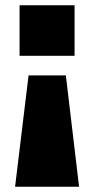

<svg xmlns="http://www.w3.org/2000/svg" viewBox="-20 -526 357 726"><path d="M37 180 88 -241H229L279 180ZM54 -315V-506H262V-315Z"/></svg>

Font: Nunito Sans 7pt SemiExpanded Black
Style: Regular
Weight: 900
Width: 6
Designer: Vernon Adams
Foundry: Vernon Adams
Version: Version 3.101;gftools[0.9.27]